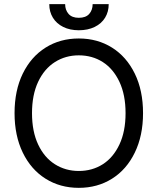

<svg xmlns="http://www.w3.org/2000/svg" viewBox="-20 -904 767 934"><path d="M363.3 9.8Q272.5 9.8 201.7 -34.7Q130.9 -79.1 90.8 -161.6Q50.8 -244.1 50.8 -353.5Q50.8 -463.9 90.8 -545.9Q130.9 -627.9 201.7 -672.4Q272.5 -716.8 363.3 -716.8Q454.1 -716.8 524.9 -672.4Q595.7 -627.9 635.7 -545.9Q675.8 -463.9 675.8 -353.5Q675.8 -244.1 635.7 -161.6Q595.7 -79.1 524.9 -34.7Q454.1 9.8 363.3 9.8ZM363.3 -634.8Q298.8 -634.8 247.1 -602.1Q195.3 -569.3 165.5 -505.9Q135.7 -442.4 135.7 -353.5Q135.7 -264.6 165.5 -201.2Q195.3 -137.7 247.1 -105Q298.8 -72.3 363.3 -72.3Q428.7 -72.3 480 -105Q531.2 -137.7 561 -201.2Q590.8 -264.6 590.8 -353.5Q590.8 -442.4 561 -505.9Q531.2 -569.3 480 -602.1Q428.7 -634.8 363.3 -634.8ZM363.3 -756.8Q320.3 -756.8 287.6 -772.9Q254.9 -789.1 237.3 -817.9Q219.7 -846.7 219.7 -883.8H296.9Q296.9 -855.5 313.5 -836.4Q330.1 -817.4 363.3 -817.4Q397.5 -817.4 414.1 -836.4Q430.7 -855.5 430.7 -883.8H508.8Q508.8 -846.7 491.2 -817.9Q473.6 -789.1 440.4 -772.9Q407.2 -756.8 363.3 -756.8Z"/></svg>

Font: Pretendard GOV Variable
Style: Regular
Weight: 400
Designer: Base glyphs from Inter by Rasmus Andersson; Hangul glyphs from Noto Sans CJK(Source Han Sans) by Jang Soo-young and Kang
Foundry: Kil Hyung-jin
Version: Version 1.307;Glyphs 3.2 (3192)